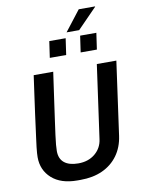

<svg xmlns="http://www.w3.org/2000/svg" viewBox="-109 -1117 897 1201"><g transform="rotate(-10 339.0 -516.5)"><path d="M283 10Q179 10 121 -42Q63 -94 63 -176Q63 -187 64 -202.5Q65 -218 67.5 -239.5Q70 -261 74 -290.5Q78 -320 83 -358.5Q88 -397 94.5 -445.5Q101 -494 109.5 -554Q118 -614 128 -686H252Q238 -587 227.5 -513Q217 -439 209.5 -385Q202 -331 197 -294Q192 -257 190 -233Q188 -209 188 -193Q188 -144 219 -119Q250 -94 308 -94Q372 -94 414.5 -129.5Q457 -165 464 -221L529 -686H653L588 -219Q578 -148 540.5 -96.5Q503 -45 443 -17.5Q383 10 303 10ZM377 -914 477 -1043H581L580 -1040L457 -914ZM246 -775 261 -879H365L350 -775ZM442 -775 457 -879H560L545 -775Z"/></g></svg>

Font: Chivo Medium Medium
Style: Italic
Weight: 500
Italic angle: -8.05°
Version: Version 2.002